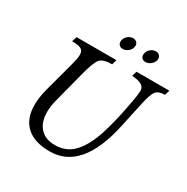

<svg xmlns="http://www.w3.org/2000/svg" viewBox="-211 -1141 1297 1332"><g transform="rotate(30 437.5 -475.0)"><path d="M200 -599Q213 -649 213 -676Q213 -706 192 -718Q171 -730 119 -730L132 -770H451L440 -730Q369 -730 344.5 -702Q320 -674 292 -565L227 -314Q214 -265 214 -220Q214 -139 255.5 -92.5Q297 -46 375 -46Q468 -46 526.5 -110.5Q585 -175 622 -290Q651 -380 676.5 -506Q702 -632 702 -670Q702 -725 600 -730L612 -770H875L863 -730Q813 -730 792.5 -705Q772 -680 753 -592L710 -392Q623 10 367 10Q242 10 178 -49Q114 -108 114 -219Q114 -278 134 -353ZM413 -910Q418 -931 436.5 -945.5Q455 -960 476 -960Q494 -960 505 -949.5Q516 -939 516 -923Q516 -897 495 -878Q474 -859 449 -859Q432 -859 421.5 -869Q411 -879 411 -895Q411 -905 413 -910ZM595 -910Q600 -931 618.5 -945.5Q637 -960 659 -960Q676 -960 687 -949.5Q698 -939 698 -923Q698 -898 677 -878.5Q656 -859 632 -859Q614 -859 603.5 -869Q593 -879 593 -895Q593 -905 595 -910Z"/></g></svg>

Font: Libre Baskerville
Style: Italic
Weight: 400
Italic angle: -15°
Designer: Pablo Impallari, Rodrigo Fuenzalida
Foundry: Pablo Impallari, Rodrigo Fuenzalida
Version: Version 1.051;Glyphs 3.2.3 (3260)